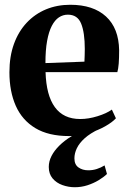

<svg xmlns="http://www.w3.org/2000/svg" viewBox="-20 -559 540 805"><path d="M269.5 11.5Q183.5 11.5 128.2 -21.8Q73 -55 46.2 -115.2Q19.5 -175.5 19.5 -256Q19.5 -322.5 38.5 -374.8Q57.5 -427 92 -463.8Q126.5 -500.5 173 -519.8Q219.5 -539 274.5 -539Q371 -539 424.5 -489.8Q478 -440.5 479.5 -348.5Q479.5 -315.5 477.8 -293Q476 -270.5 472 -256.5H171Q172.5 -208 182.2 -171.2Q192 -134.5 210 -109.8Q228 -85 254.5 -72.5Q281 -60 316.5 -60Q351 -60 389 -71.8Q427 -83.5 449 -99.5L466 -63Q451 -46.5 420.5 -29.2Q390 -12 350.8 -0.2Q311.5 11.5 269.5 11.5ZM170.5 -294.5 334 -300.5Q334.5 -314 335 -327Q335.5 -340 335.5 -353.5Q335.5 -422.5 320.2 -460Q305 -497.5 264.5 -497.5Q244 -497.5 227 -486.2Q210 -475 197.2 -450.5Q184.5 -426 177.5 -387.5Q170.5 -349 170.5 -294.5ZM293.5 226Q267 226 241.8 217Q216.5 208 200.5 189Q184.5 170 184.5 141Q184.5 117.5 196 95Q207.5 72.5 228.8 51.5Q250 30.5 279 12.8Q308 -5 343 -17.5L364.5 -21.5L395 -17.5Q358 0 335.2 20.5Q312.5 41 302.2 62.5Q292 84 292 105Q292 131 309 143Q326 155 350 155Q369 155 386 149.5Q403 144 418.5 134.5L428.5 170.5Q414.5 184 393.2 196.8Q372 209.5 346.5 217.8Q321 226 293.5 226Z"/></svg>

Font: Merriweather 96pt
Style: Bold
Weight: 700
Version: Version 2.100